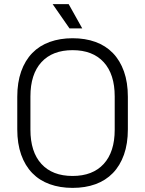

<svg xmlns="http://www.w3.org/2000/svg" viewBox="-20 -900 706 934"><path d="M333 14Q272 14 222 -4Q172 -22 137 -58Q102 -94 83 -147.5Q64 -201 64 -271V-429Q64 -499 83 -552.5Q102 -606 137 -642Q172 -678 222 -696Q272 -714 333 -714Q395 -714 444.5 -696Q494 -678 529 -642Q564 -606 583 -552.5Q602 -499 602 -429V-271Q602 -201 583 -147.5Q564 -94 529 -58Q494 -22 444.5 -4Q395 14 333 14ZM333 -44Q431 -44 484.5 -102.5Q538 -161 538 -269V-431Q538 -539 484.5 -597.5Q431 -656 333 -656Q235 -656 181.5 -597.5Q128 -539 128 -431V-269Q128 -161 181.5 -102.5Q235 -44 333 -44ZM318 -762 236 -880H314L380 -762Z"/></svg>

Font: Space Grotesk Light
Style: Regular
Weight: 300
Designer: Florian Karsten
Foundry: Florian Karsten
Version: Version 2.000